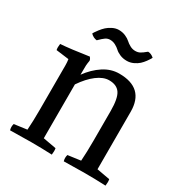

<svg xmlns="http://www.w3.org/2000/svg" viewBox="-175 -892 986 1031"><g transform="rotate(30 318.5 -376.0)"><path d="M445.8 -356.9Q445.8 -434.6 425.3 -465.3Q404.8 -496.1 356.9 -496.1Q321.3 -496.1 282.5 -466.8Q243.7 -437.5 208 -384.8V-50.8L289.1 -36.1Q292.5 -20 289.1 3.9Q226.1 1 160.2 1Q113.8 1 29.8 2.9Q23.9 -16.6 29.8 -36.1L108.9 -46.9Q112.8 -101.6 112.8 -173.8V-448.2Q112.8 -467.8 109.9 -484.9L30.8 -495.1Q27.3 -510.3 30.8 -533.2Q93.8 -537.6 203.1 -554.2Q211.4 -544.4 212.9 -534.2Q209.5 -515.1 208.7 -502.4Q208 -489.7 208 -444.8Q244.1 -494.6 289.8 -524.4Q335.4 -554.2 386.2 -554.2Q541 -554.2 541 -407.2V-50.8L622.1 -36.1Q625.5 -20 622.1 3.9Q559.1 1 493.2 1Q446.8 1 362.8 2.9Q356.9 -16.6 362.8 -36.1L441.9 -46.9Q445.8 -101.6 445.8 -173.8ZM397.9 -702.1Q414.1 -702.1 426 -708.3Q438 -714.4 460.9 -733.4Q480 -733.4 498 -717.3Q496.6 -713.9 493.4 -708.3Q490.2 -702.6 479.7 -688.2Q469.2 -673.8 457 -662.6Q444.8 -651.4 425.5 -642.3Q406.2 -633.3 385.3 -633.3Q361.3 -633.3 342.3 -641.6Q323.2 -649.9 312.5 -660.2Q301.8 -670.4 286.1 -678.7Q270.5 -687 252.9 -687Q237.8 -687 225.3 -678.7Q212.9 -670.4 190.9 -648.4Q169.4 -650.4 151.9 -668Q153.8 -671.4 157.2 -677.5Q160.6 -683.6 172.4 -698.7Q184.1 -713.9 196.8 -725.6Q209.5 -737.3 228.8 -746.8Q248 -756.3 267.1 -756.3Q290 -756.3 309.1 -747.8Q328.1 -739.3 338.9 -729.2Q349.6 -719.2 365.2 -710.7Q380.9 -702.1 397.9 -702.1Z"/></g></svg>

Font: Adamina
Style: Regular
Weight: 400
Designer: Cyreal (www.cyreal.org)
Foundry: Cyreal (www.cyreal.org)
Version: Version 1.010